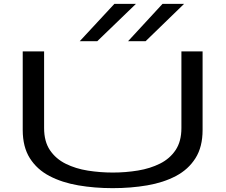

<svg xmlns="http://www.w3.org/2000/svg" viewBox="-20 -967 1171 997"><path d="M98 -292V-700H209V-302Q209 -232 239.5 -187Q270 -142 321.5 -116.5Q373 -91 436.5 -81Q500 -71 566 -71Q633 -71 696.5 -81.5Q760 -92 811 -117.5Q862 -143 892 -188Q922 -233 922 -302V-700H1032V-292Q1032 -204 995 -145.5Q958 -87 893.5 -53Q829 -19 744.5 -4.5Q660 10 565 10Q471 10 386.5 -4.5Q302 -19 237 -53Q172 -87 135 -145.5Q98 -204 98 -292ZM645 -753 824 -947H936L736 -753ZM394 -753 574 -947H686L485 -753Z"/></svg>

Font: Georama ExtraExtended
Style: Regular
Weight: 400
Width: 8
Designer: Jean-Baptiste Levee
Foundry: Production Type
Version: Version 1.000